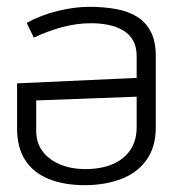

<svg xmlns="http://www.w3.org/2000/svg" viewBox="-20 -530 506 562"><path d="M380 -366V-302L30 -286V-154Q30 -98 54 -61Q78 -24 123 -6Q168 12 228 12Q287 12 334.5 -6Q382 -24 409 -62Q436 -100 436 -157V-366Q436 -408 422 -436Q408 -464 382 -480.5Q356 -497 320 -503.5Q284 -510 241 -510Q198 -510 149 -498Q100 -486 58 -463L79 -420Q122 -440 163.5 -451Q205 -462 247 -462Q274 -462 298 -457Q322 -452 340.5 -441Q359 -430 369.5 -411.5Q380 -393 380 -366ZM86 -147V-236L380 -247V-158Q380 -117 360.5 -89.5Q341 -62 307.5 -48.5Q274 -35 229 -35Q190 -35 157.5 -48Q125 -61 105.5 -86Q86 -111 86 -147Z"/></svg>

Font: AdventPro_ExpandedRegular
Style: ExpandedRegular
Weight: 400
Width: 7
Designer: VivaRado, Andreas Kalpakidis
Foundry: VivaRado, Andreas Kalpakidis
Version: Version 3.000